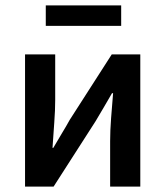

<svg xmlns="http://www.w3.org/2000/svg" viewBox="-20 -693 614 713"><path d="M73 0V-491H185V-322Q185 -284 181.5 -237.5Q178 -191 175 -144H178Q191 -167 209 -196.5Q227 -226 239 -248L395 -491H501V0H389V-169Q389 -207 392.5 -253.5Q396 -300 400 -347H396Q383 -324 365.5 -294.5Q348 -265 335 -243L179 0ZM150 -597V-673H430V-597Z"/></svg>

Font: Processing Sans Pro Semibold
Style: Regular
Weight: 600
Designer: Paul D. Hunt
Foundry: Adobe Systems Incorporated
Version: Version 2.020;PS 2.000;hotconv 1.0.86;makeotf.lib2.5.63406